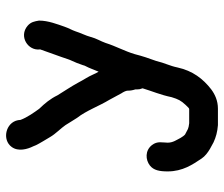

<svg xmlns="http://www.w3.org/2000/svg" viewBox="-74 -514 755 648"><g transform="rotate(-90 304.0 -189.5)"><path d="M50 -1.5C50 49.3 73.5 83 93.3 112.7C101.2 124.6 113.9 134 125.8 141L148.1 153.2C166 161.5 183.5 166.2 206.2 168H261.6C288.9 168 310 157.9 326.9 145.4C362.7 117.7 389.5 82.8 400.7 32C406.4 4.3 415.8 -10.8 422.8 -40.5C431.7 -64.8 439 -86.2 445.7 -112.5C455.9 -147.1 472.5 -176 483.6 -211.3C489.4 -228.1 498.6 -241.3 503.8 -261.4C507.8 -277 517.6 -296 522.7 -312.5C527 -325.1 533.5 -335.3 538.6 -350.3C546.4 -373.1 559 -404.8 559 -435.3V-435.9C556.5 -450.3 554.7 -462.9 541.5 -474.3C505.9 -504.9 455.8 -473 461.8 -431.9C450.9 -399.9 438.9 -369.4 428.7 -338.2C425.7 -328.7 421.5 -322.2 416.1 -308.3L408.5 -287.4C407.9 -284.5 407.1 -282.1 406 -280C398.2 -265.8 393.2 -249.6 386.6 -234.7C383.1 -240.6 379.9 -246 377.1 -253.1C370.1 -269.7 357.6 -287.6 350.3 -302.3C335.6 -329.4 322.4 -347.8 306.9 -373.4C294.9 -398 280 -415.8 261.6 -434.9C249.7 -451.2 232.3 -475.5 223.9 -498.1L222.9 -506.6C215 -548.7 156.3 -561.3 132.4 -527.9C116.1 -505.7 125 -474.7 134.7 -455.4L138.6 -445.9C143.2 -435.8 160.9 -407 166 -398.4C177.1 -379.2 195.2 -362.7 206.2 -346.6C212.6 -337.2 222.8 -318.8 230.7 -307.4C255.2 -276.2 269.9 -234.2 291.7 -198.2L314 -157C317.1 -152.8 322.5 -142.4 322.5 -137.4C322.5 -127.8 323.5 -120.8 326.7 -110.9V-105.2C326.7 -98.5 327.5 -93.8 330.5 -86.3C320.4 -53 308.5 -26.4 300.5 11.8C293.5 34.5 289 43.2 274.7 58.6C267.6 66.2 263.1 71 260.6 71H212.5L200.7 69.1C199 68.7 197 68.2 193 66.7L174.7 57.1C171.7 55 165.4 46.4 163.2 42.1C156.4 28.5 147 16.6 147 -1.5C147 -19.1 153.3 -36.2 138.9 -54.6C120.5 -78.3 89.3 -76.7 70 -61.7C53.7 -48.9 50 -29.1 50 -1.5Z"/></g></svg>

Font: HoneyBee
Style: Blk
Weight: 700
Foundry: Cannot Into Space Fonts
Version: Version 0.89